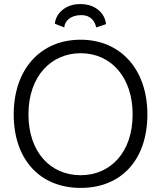

<svg xmlns="http://www.w3.org/2000/svg" viewBox="-20 -906 789 938"><path d="M498 -788C492 -846 441 -886 374 -886H370C299 -886 252 -839 248 -790L294 -772C296 -806 329 -832 374 -832H378C426 -832 444 -799 450 -772ZM374 -646C522 -646 628 -529 628 -347C628 -160 518 -50 374 -50C226 -50 119 -164 119 -347C119 -535 231 -646 374 -646ZM374 -712C177 -712 47 -567 47 -347C47 -127 175 12 374 12C575 12 700 -128 700 -347C700 -568 568 -712 374 -712Z"/></svg>

Font: Mint Spirit
Style: Regular
Weight: 400
Designer: HARENDAL Hirwen
Foundry: Arkandis Digital Foundry.
Version: Version 1.004;FFEdit